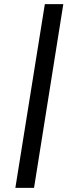

<svg xmlns="http://www.w3.org/2000/svg" viewBox="-20 -725 373 925"><path d="M54 180 196 -705H285L144 180Z"/></svg>

Font: Nunito Sans 10pt Expanded
Style: Italic
Weight: 400
Width: 7
Italic angle: -9°
Designer: Vernon Adams
Foundry: Vernon Adams
Version: Version 3.101;gftools[0.9.27]